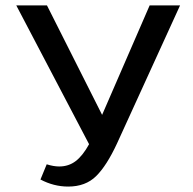

<svg xmlns="http://www.w3.org/2000/svg" viewBox="-20 -678 712 707"><path d="M643 -658 411 -150Q373 -68 334 -29.5Q295 9 231 9Q178 9 129 -17L152 -73Q177 -65 198 -65Q233 -65 259 -85Q285 -105 308 -147L40 -658H153L356 -255L531 -658Z"/></svg>

Font: Ysabeau SC Semibold
Style: Regular
Weight: 600
Designer: Christian Thalmann (Catharsis Fonts)
Version: Version 0.003